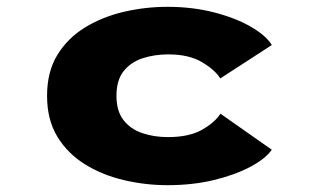

<svg xmlns="http://www.w3.org/2000/svg" viewBox="-20 -532 915 563"><path d="M471 11Q406.5 11 343.5 -3.8Q280.5 -18.5 229.5 -50Q178.5 -81.5 148.2 -131.2Q118 -181 118 -251Q118 -321.5 148.2 -371Q178.5 -420.5 229.8 -451.8Q281 -483 343.8 -497.5Q406.5 -512 471 -512Q544 -512 607.2 -495.8Q670.5 -479.5 715.2 -453.8Q760 -428 777 -400L626 -302Q610.5 -327 572.2 -349.8Q534 -372.5 473.5 -372.5Q432.5 -372.5 397.8 -361Q363 -349.5 342.2 -323Q321.5 -296.5 321.5 -251Q321.5 -206.5 342 -180Q362.5 -153.5 396.8 -141.8Q431 -130 472.5 -130Q534 -130 571.8 -151.2Q609.5 -172.5 626.5 -198.5L777 -93Q759 -67 714.8 -43.2Q670.5 -19.5 607.8 -4.2Q545 11 471 11Z"/></svg>

Font: Trispace SemiExpanded ExtraBold
Style: Regular
Weight: 800
Width: 6
Designer: Tyler Finck
Foundry: Etcetera Type Company
Version: Version 1.210; ttfautohint (v1.8.3)